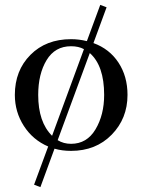

<svg xmlns="http://www.w3.org/2000/svg" viewBox="-20 -613 582 789"><path d="M41 -223Q41 -323 105 -387.5Q169 -452 272 -452Q305 -452 337 -444L392 -593L418 -583L364 -436Q430 -412 467 -355.5Q504 -299 504 -223Q504 -126 439 -59.5Q374 7 272 7Q235 7 204 -2L146 156L120 146L178 -11Q115 -38 78 -95.5Q41 -153 41 -223ZM137 -223Q137 -111 194 -55L325 -411Q303 -423 272 -423Q206 -423 171.5 -366Q137 -309 137 -223ZM217 -37Q241 -22 272 -22Q337 -22 372.5 -81.5Q408 -141 408 -223Q408 -343 349 -395Z"/></svg>

Font: Dihjauti
Style: Bold
Weight: 700
Designer: T. Christopher White
Version: Version 3.0.0